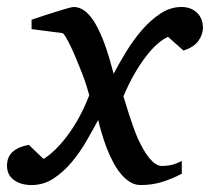

<svg xmlns="http://www.w3.org/2000/svg" viewBox="-38 -514 597 546"><path d="M539.1 -435.1Q539.1 -415.5 526.1 -397.7Q513.2 -379.9 483.9 -370.1L439.9 -409.2Q426.8 -403.8 410.6 -389.9Q394.5 -376 377.7 -354.2Q360.8 -332.5 344.2 -303.7Q327.6 -274.9 313 -240.2Q315.9 -231 320.1 -217Q324.2 -203.1 329.6 -186.8Q335 -170.4 341.1 -153.1Q347.2 -135.7 354 -120.1Q361.3 -104 369.4 -89.8Q377.4 -75.7 386.2 -64.9Q395 -54.2 404.1 -48.1Q413.1 -42 421.9 -42Q433.1 -42 446 -44.2Q459 -46.4 479 -56.2V-20Q450.2 -4.9 422.1 3.7Q394 12.2 361.8 12.2Q345.2 12.2 331.1 3.2Q316.9 -5.9 304.9 -20.5Q293 -35.2 283 -54.4Q272.9 -73.7 265.1 -94.2Q257.3 -114.7 251.2 -135.3Q245.1 -155.8 241.2 -172.9Q227.1 -146.5 208.7 -114.5Q190.4 -82.5 167 -54.2Q143.6 -25.9 115 -6.8Q86.4 12.2 51.8 12.2Q21 12.2 1.5 -2.2Q-18.1 -16.6 -18.1 -43Q-18.1 -67.4 -2.2 -82Q13.7 -96.7 43.9 -102.1L85.9 -62Q101.1 -71.3 117.9 -87.4Q134.8 -103.5 152.1 -126.2Q169.4 -148.9 185.8 -178.2Q202.1 -207.5 215.8 -243.2Q213.4 -252.9 208 -270Q202.6 -287.1 195.1 -306.4Q187.5 -325.7 179.2 -345.7Q170.9 -365.7 163.1 -382.1Q155.3 -398.4 148.9 -408.9Q142.6 -419.4 139.2 -419.9L51.8 -431.2V-458Q56.2 -459.5 65.9 -462.6Q75.7 -465.8 88.1 -470Q100.6 -474.1 114 -478.3Q127.4 -482.4 139.2 -486.1Q150.9 -489.7 159.7 -491.9Q168.5 -494.1 171.9 -494.1Q189.5 -494.1 205.1 -481.4Q220.7 -468.8 234.6 -444.3Q248.5 -419.9 261 -384.8Q273.4 -349.6 285.2 -304.2Q299.8 -332.5 320.1 -365.7Q340.3 -398.9 364.7 -427.5Q389.2 -456.1 417.7 -475.1Q446.3 -494.1 478 -494.1Q505.4 -494.1 522.2 -477.8Q539.1 -461.4 539.1 -435.1Z"/></svg>

Font: Charis SIL Cyr
Style: Italic
Weight: 400
Italic angle: -11°
Foundry: SIL International
Version: Version 5.000